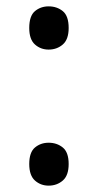

<svg xmlns="http://www.w3.org/2000/svg" viewBox="-20 -570 308 604"><path d="M72 -482Q72 -520 90 -535Q108 -550 133 -550Q159 -550 177.5 -535Q196 -520 196 -482Q196 -446 177.5 -430Q159 -414 133 -414Q108 -414 90 -430Q72 -446 72 -482ZM72 -54Q72 -91 90 -106Q108 -121 133 -121Q159 -121 177.5 -106Q196 -91 196 -54Q196 -18 177.5 -2Q159 14 133 14Q108 14 90 -2Q72 -18 72 -54Z"/></svg>

Font: Noto Sans Gothic
Style: Regular
Weight: 400
Designer: Monotype Design Team
Foundry: Monotype Imaging Inc.
Version: Version 2.001; ttfautohint (v1.8.4.7-5d5b)